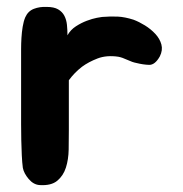

<svg xmlns="http://www.w3.org/2000/svg" viewBox="-20 -437 528 555"><path d="M41 -268Q41 -280 41 -295.5Q41 -311 42 -327.5Q43 -344 45.5 -359.5Q48 -375 53 -387Q61 -405 78 -411.5Q95 -418 115 -417Q136 -417 148 -410Q160 -403 166 -391.5Q172 -380 173.5 -365.5Q175 -351 175 -335Q184 -351 199.5 -361Q215 -371 231 -377Q247 -383 260 -385.5Q273 -388 275 -388Q300 -390 320.5 -389Q341 -388 366 -380Q382 -374 399 -363.5Q416 -353 429 -339Q442 -325 446.5 -308.5Q451 -292 442 -274Q428 -249 411 -249.5Q394 -250 374 -255Q363 -257 348 -264Q333 -271 322 -273Q288 -278 262 -268Q236 -258 217 -244Q195 -227 179 -205V-61Q179 -34 178.5 -5Q178 24 170.5 47.5Q163 71 145.5 85.5Q128 100 95 98Q77 97 63 80.5Q49 64 46 48Q44 33 43 12Q42 -9 41.5 -32Q41 -55 41 -78.5Q41 -102 41 -122Z"/></svg>

Font: BM JUA 
Style: Regular
Weight: 400
Designer: BONGJIN KIM, JAEHYUN KEUM, JUHEE TAE
Foundry: WOOWA BROTHERS Corporation.
Version: Version 1.000